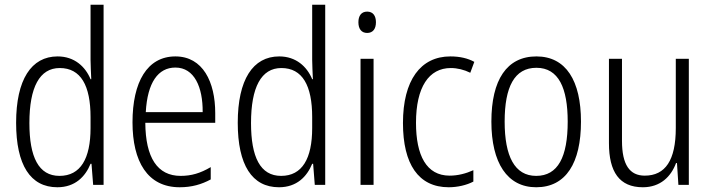

<svg xmlns="http://www.w3.org/2000/svg" viewBox="-20 -846 3000 810"><path d="M222 -56C297 -56 340 -101 362 -155H366L373 -66H417V-826H362V-593C362 -569 364 -541 365 -512H362C340 -565 294 -608 223 -608C112 -608 48 -510 48 -328C48 -150 108 -56 222 -56ZM231 -104C143 -104 104 -183 104 -327C104 -478 147 -559 232 -559C321 -559 362 -485 362 -352V-306C362 -177 320 -104 231 -104Z M720 -608C601 -608 539 -500 539 -330C539 -165 602 -56 738 -56C789 -56 830 -68 869 -89V-141C825 -115 787 -104 742 -104C644 -104 594 -181 593 -328H888V-369C888 -500 836 -608 720 -608ZM720 -561C800 -561 836 -478 835 -373H595C602 -498 647 -561 720 -561Z M1157 -56C1232 -56 1275 -101 1297 -155H1301L1308 -66H1352V-826H1297V-593C1297 -569 1299 -541 1300 -512H1297C1275 -565 1229 -608 1158 -608C1047 -608 983 -510 983 -328C983 -150 1043 -56 1157 -56ZM1166 -104C1078 -104 1039 -183 1039 -327C1039 -478 1082 -559 1167 -559C1256 -559 1297 -485 1297 -352V-306C1297 -177 1255 -104 1166 -104Z M1529 -797C1504 -797 1492 -779 1492 -752C1492 -724 1505 -707 1529 -707C1553 -707 1566 -724 1566 -752C1566 -779 1554 -797 1529 -797ZM1556 -598H1501V-66H1556Z M1873 -56C1910 -56 1949 -65 1977 -80V-128C1946 -114 1912 -105 1877 -105C1779 -105 1735 -190 1735 -328C1735 -478 1789 -559 1882 -559C1909 -559 1938 -552 1964 -539L1981 -585C1954 -600 1920 -608 1880 -608C1754 -608 1680 -507 1680 -327C1680 -154 1745 -56 1873 -56Z M2431 -333C2431 -505 2368 -608 2243 -608C2118 -608 2053 -509 2053 -333C2053 -159 2120 -56 2242 -56C2368 -56 2431 -159 2431 -333ZM2109 -333C2109 -479 2150 -560 2243 -560C2337 -560 2375 -474 2375 -333C2375 -184 2334 -104 2242 -104C2151 -104 2109 -187 2109 -333Z M2886 -598H2831V-306C2831 -170 2787 -105 2700 -105C2637 -105 2604 -150 2604 -252V-598H2549V-242C2549 -121 2593 -56 2692 -56C2766 -56 2811 -101 2832 -158H2836L2842 -66H2886Z"/></svg>

Font: Noto Sans Malayalam UI Condensed Light
Style: Regular
Weight: 300
Width: 3
Designer: Jelle Bosma - Monotype Design Team
Foundry: Monotype Imaging Inc.
Version: Version 2.104